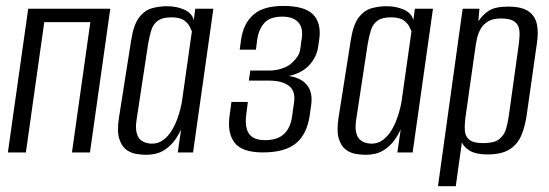

<svg xmlns="http://www.w3.org/2000/svg" viewBox="-20 -525 1891 661"><path d="M7.1 0 77.1 -495H359.7L289.7 0H227.7L291 -448.8H132.4L69.1 0Z M482.3 8Q468.1 8 449.1 4.9Q430.1 1.8 414.2 -10.1Q398.2 -22 390.3 -48.1Q382.4 -74.2 389.7 -121L431.5 -386Q439.9 -440.7 459.4 -465.5Q478.9 -490.3 504.2 -496.9Q529.5 -503.6 554.6 -503.6Q587.5 -503.6 613.8 -492.1Q640.2 -480.5 647.2 -456.2L652.2 -495H714.6L644.6 0H592L603.5 -79.8Q595.5 -61.3 580.8 -41Q566.1 -20.7 542.3 -6.3Q518.4 8 482.3 8ZM502.5 -30.4Q524.9 -30.4 541.7 -42.8Q558.5 -55.2 570.3 -74.2Q582.1 -93.2 589.8 -114.2Q597.5 -135.2 601.7 -152.7Q605.9 -170.2 606.9 -179.3L640.6 -417.1Q638.6 -422.4 633 -433.7Q627.5 -445 613.4 -455.1Q599.4 -465.3 569.8 -465.3Q539 -465.3 523.1 -453.4Q507.2 -441.6 500.8 -420.8Q494.4 -399.9 489.6 -371.8L449.9 -110.9Q446.1 -83.5 450.6 -67Q455.1 -50.4 464.6 -42.9Q474.2 -35.4 484.6 -32.9Q495.1 -30.4 502.5 -30.4Z M885 -0.3Q814.5 -0.3 788.6 -32.6Q762.6 -64.8 769.9 -123.4L776.8 -174H833.3L828.2 -134.5Q821.7 -88.4 836.8 -65.4Q852 -42.5 892.3 -42.5Q934.6 -42.5 957.3 -63.4Q980 -84.3 985.5 -123.9L992.5 -173.6Q997.7 -211.4 974.6 -229.5Q951.6 -247.5 904.6 -247.5H836.7L841.7 -282.2H909.6Q929.2 -282.2 950.8 -289.2Q972.4 -296.1 985.8 -309.1Q997.8 -320.5 1005 -331.5Q1012.3 -342.5 1014.3 -360.1L1019.1 -394.5Q1024 -429.6 1006.4 -448.7Q988.8 -467.7 952.1 -467.7Q909.6 -467.7 890.1 -446Q870.6 -424.3 865.6 -389.3L861.1 -354.1H805.3L810.2 -390.3Q818.5 -444.8 852.7 -474.7Q887 -504.6 955.3 -504.6Q1029.5 -504.6 1058.2 -474.8Q1087 -445 1079 -388.7L1075.5 -364.9Q1070.2 -328.2 1044.4 -300.4Q1018.5 -272.7 974.1 -263.5Q1017.5 -257.1 1037.6 -231.3Q1057.7 -205.4 1051 -161.4L1046 -126.3Q1036.7 -63.3 999.1 -31.8Q961.5 -0.3 885 -0.3Z M1238.3 8Q1224.1 8 1205.1 4.9Q1186.1 1.8 1170.2 -10.1Q1154.2 -22 1146.3 -48.1Q1138.4 -74.2 1145.7 -121L1187.5 -386Q1195.9 -440.7 1215.4 -465.5Q1234.9 -490.3 1260.2 -496.9Q1285.5 -503.6 1310.6 -503.6Q1343.5 -503.6 1369.8 -492.1Q1396.2 -480.5 1403.2 -456.2L1408.2 -495H1470.6L1400.6 0H1348L1359.5 -79.8Q1351.5 -61.3 1336.8 -41Q1322.1 -20.7 1298.3 -6.3Q1274.4 8 1238.3 8ZM1258.5 -30.4Q1280.9 -30.4 1297.7 -42.8Q1314.5 -55.2 1326.3 -74.2Q1338.1 -93.2 1345.8 -114.2Q1353.5 -135.2 1357.7 -152.7Q1361.9 -170.2 1362.9 -179.3L1396.6 -417.1Q1394.6 -422.4 1389 -433.7Q1383.5 -445 1369.4 -455.1Q1355.4 -465.3 1325.8 -465.3Q1295 -465.3 1279.1 -453.4Q1263.2 -441.6 1256.8 -420.8Q1250.4 -399.9 1245.6 -371.8L1205.9 -110.9Q1202.1 -83.5 1206.6 -67Q1211.1 -50.4 1220.6 -42.9Q1230.2 -35.4 1240.6 -32.9Q1251.1 -30.4 1258.5 -30.4Z M1487.8 116 1572.8 -495H1630.5L1626.9 -451.5Q1639.4 -471.9 1661.4 -487.1Q1683.5 -502.3 1729 -502.3Q1776.1 -502.3 1799.2 -486.2Q1822.2 -470.2 1828.2 -442.3Q1834.2 -414.4 1828.6 -377.5L1793.9 -133.3Q1788.4 -91.6 1775.2 -59.9Q1762 -28.3 1734.4 -10.8Q1706.8 6.7 1658.3 6.7Q1620 6.7 1599 -5.2Q1578.1 -17.2 1570.1 -34.6L1549.1 116ZM1644.3 -32.3Q1681.4 -32.3 1698.6 -45.8Q1715.7 -59.4 1722.1 -81Q1728.4 -102.6 1731.6 -125.7L1765.3 -367.3Q1767.7 -384.9 1768.6 -401.8Q1769.6 -418.7 1765.2 -432.1Q1760.9 -445.6 1746.8 -453.5Q1732.8 -461.4 1704.6 -461.4Q1676.7 -461.4 1660.1 -451.3Q1643.6 -441.2 1634.7 -425.4Q1625.8 -409.6 1621.8 -390.9Q1617.8 -372.2 1615.7 -355.2L1582.2 -119.3Q1579.1 -95.4 1580.4 -75.3Q1581.8 -55.1 1596 -43.7Q1610.1 -32.3 1644.3 -32.3Z"/></svg>

Font: Alumni Sans Thin
Style: Italic
Weight: 100
Italic angle: -8°
Designer: Robert E. Leuschke
Foundry: Robert E. Leuschke
Version: Version 1.016